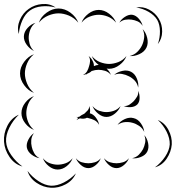

<svg xmlns="http://www.w3.org/2000/svg" viewBox="-98 -797 870 949"><path d="M-5 -629Q-15 -663 0 -698Q15 -733 44 -753Q73 -774 110.5 -777Q148 -780 177 -760Q143 -769 108 -765.5Q73 -762 50 -745Q27 -729 12.5 -696.5Q-2 -664 -5 -629ZM575 -760Q608 -766 639 -749.5Q670 -733 687 -704Q704 -676 703.5 -640.5Q703 -605 682 -579Q693 -610 692.5 -643Q692 -676 679 -699Q665 -722 636.5 -738.5Q608 -755 575 -760ZM94 -685Q104 -714 132.5 -734.5Q161 -755 191 -755Q222 -755 250 -734.5Q278 -714 289 -685Q269 -709 242.5 -720Q216 -731 191 -731Q167 -731 140.5 -720Q114 -709 94 -685ZM305 -685Q314 -710 338.5 -729Q363 -748 390 -748Q417 -748 441.5 -729Q466 -710 476 -685Q458 -706 435 -715Q412 -724 390 -724Q369 -724 345.5 -715Q322 -706 305 -685ZM492 -685Q500 -701 519 -713.5Q538 -726 556 -724Q574 -721 588.5 -704Q603 -687 607 -669Q597 -685 582 -691.5Q567 -698 552 -700Q538 -702 521.5 -699.5Q505 -697 492 -685ZM70 -545Q50 -554 34.5 -575Q19 -596 20 -618Q21 -640 38.5 -659Q56 -678 77 -684Q60 -671 52.5 -652.5Q45 -634 44 -616Q43 -599 48.5 -579.5Q54 -560 70 -545ZM607 -653Q623 -637 629.5 -610Q636 -583 626 -562Q616 -541 591 -529.5Q566 -518 543 -520Q566 -526 581 -541Q596 -556 604 -573Q612 -590 614.5 -611Q617 -632 607 -653ZM70 -338Q42 -348 21.5 -376Q1 -404 1 -434Q1 -464 21.5 -491.5Q42 -519 70 -529Q47 -510 36 -484Q25 -458 25 -434Q25 -410 36 -383.5Q47 -357 70 -338ZM328 -427 329 -431Q320 -427 312 -427Q326 -433 332.5 -445Q339 -457 342 -469Q346 -480 347 -493.5Q348 -507 340 -520Q351 -512 359 -497.5Q367 -483 366 -470Q378 -476 389 -476H390Q365 -494 356 -520Q373 -499 396.5 -490Q420 -481 441 -481Q463 -481 486.5 -490Q510 -499 527 -520Q518 -495 493 -476Q468 -457 441 -457Q435 -457 429 -458Q444 -444 450 -427Q438 -442 421 -447Q404 -452 389 -452Q381 -452 372.5 -450.5Q364 -449 355 -446Q346 -437 332 -432Q330 -430 328 -427ZM466 -427Q482 -441 506.5 -446.5Q531 -452 550 -442Q569 -432 578.5 -408.5Q588 -385 585 -364Q581 -385 567.5 -399Q554 -413 539 -420Q524 -428 505 -431.5Q486 -435 466 -427ZM585 -348Q592 -333 592 -313Q592 -293 581 -281Q569 -269 549 -267.5Q529 -266 514 -273Q530 -272 542 -280Q554 -288 563 -297Q572 -307 579.5 -319.5Q587 -332 585 -348ZM70 -155Q45 -164 26.5 -188Q8 -212 8 -238Q8 -265 26.5 -289Q45 -313 70 -322Q50 -305 41 -282Q32 -259 32 -238Q32 -217 41 -194.5Q50 -172 70 -155ZM280 -203Q284 -209 289 -215Q284 -216 280 -219Q287 -218 294 -220Q305 -229 317 -234Q318 -234 320 -236Q328 -243 335.5 -251.5Q343 -260 343 -273Q350 -255 346 -237Q363 -233 376 -215.5Q389 -198 392 -180Q383 -196 368.5 -203Q354 -210 340 -213Q336 -214 332 -215Q325 -211 315.5 -210.5Q306 -210 297 -212Q288 -209 280 -203ZM498 -273Q490 -252 470 -235.5Q450 -219 428 -219Q407 -219 387 -235.5Q367 -252 359 -273Q373 -256 392 -249.5Q411 -243 428 -243Q446 -243 465 -249.5Q484 -256 498 -273ZM13 26Q-26 15 -50.5 -20.5Q-75 -56 -78 -96Q-81 -137 -61.5 -175.5Q-42 -214 -5 -230Q-34 -202 -52 -165.5Q-70 -129 -68 -97Q-66 -64 -42.5 -30.5Q-19 3 13 26ZM483 -180Q496 -198 519 -208.5Q542 -219 563 -213Q584 -208 598.5 -187Q613 -166 615 -145Q606 -164 589.5 -175Q573 -186 557 -190Q540 -195 520.5 -193.5Q501 -192 483 -180ZM682 -204Q716 -190 734.5 -155Q753 -120 751 -83Q748 -46 726 -13Q704 20 668 30Q698 8 718.5 -23Q739 -54 741 -83Q742 -113 725.5 -146Q709 -179 682 -204ZM98 -15Q78 -18 59 -32Q40 -46 35 -66Q31 -85 42 -106.5Q53 -128 70 -139Q58 -123 56.5 -105Q55 -87 59 -71Q62 -56 71 -40Q80 -24 98 -15ZM615 -129Q629 -114 634 -90Q639 -66 630 -48Q621 -30 598 -21Q575 -12 555 -15Q575 -19 588 -32Q601 -45 609 -60Q616 -74 619.5 -92Q623 -110 615 -129ZM261 -15Q253 7 232 24Q211 41 187 41Q164 41 143 24Q122 7 114 -15Q129 3 149 10Q169 17 187 17Q206 17 226 10Q246 3 261 -15ZM400 -15Q394 3 376 18.5Q358 34 339 34Q319 34 301.5 18.5Q284 3 277 -15Q289 0 306 5Q323 10 339 10Q354 10 371 5Q388 0 400 -15ZM539 -15Q533 3 515 18.5Q497 34 478 34Q458 34 440.5 18.5Q423 3 416 -15Q429 0 445.5 5Q462 10 478 10Q493 10 510 5Q527 0 539 -15ZM277 60Q262 95 226.5 114Q191 133 154 131Q116 129 82.5 106.5Q49 84 38 48Q61 78 92.5 98.5Q124 119 154 121Q184 122 217.5 105Q251 88 277 60Z"/></svg>

Font: Rubik Puddles
Style: Regular
Weight: 400
Designer: Hubert and Fischer, NaN
Foundry: Hubert and Fischer, NaN
Version: Version 2.200